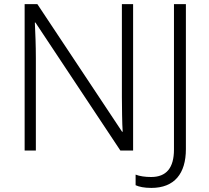

<svg xmlns="http://www.w3.org/2000/svg" viewBox="-20 -734 1021 936"><path d="M628.9 -713.9H574.2V-261.2C574.2 -233.4 574.7 -203.1 575.2 -171.4C575.7 -139.2 576.7 -112.8 578.1 -91.8H575.2L162.1 -713.9H100.1V0H154.8V-451.2C154.8 -513.7 152.3 -571.8 149.9 -624H152.8L566.9 0H628.9ZM717.8 182.1C830.6 182.1 886.2 111.8 886.2 -6.8V-713.9H828.1V-4.9C828.1 84.5 791 128.9 716.8 128.9C687.5 128.9 660.6 125 641.1 117.2V168.9C658.2 176.8 683.1 182.1 717.8 182.1Z"/></svg>

Font: Noto Reveo Sans
Style: Regular
Weight: 300
Designer: Monotype Design Team
Foundry: Monotype Imaging Inc.
Version: Version 2.007